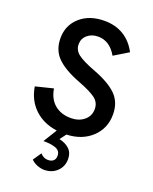

<svg xmlns="http://www.w3.org/2000/svg" viewBox="-174 -806 921 1158"><g transform="rotate(20 286.0 -227.0)"><path d="M255 258Q235 258 211 249Q187 240 171 223L207 170Q228.5 194 256.5 194Q278.5 194 291 183Q303.5 172 303.5 151Q303.5 133 294 121.5Q284.5 110 266.2 104.8Q248 99.5 232 97.8Q216 96 193 96L246.5 9Q158 -3 101.2 -57.2Q44.5 -111.5 31 -196L144 -224Q154.5 -159 195.8 -124.8Q237 -90.5 299.5 -90.5Q350.5 -90.5 384.2 -118.2Q418 -146 418 -190.5Q418 -232.5 384.8 -257.8Q351.5 -283 274 -312.5Q173 -351 125 -398.8Q77 -446.5 77 -523Q77 -606 136.8 -658.8Q196.5 -711.5 293 -711.5Q362 -711.5 415 -679.8Q468 -648 500.5 -586L408.5 -530Q363 -609 289 -609Q247.5 -609 220 -585.5Q192.5 -562 192.5 -525.5Q192.5 -488 224.5 -463.2Q256.5 -438.5 334.5 -409Q436 -371 484.2 -323.2Q532.5 -275.5 532.5 -197.5Q532.5 -108.5 470.8 -50.2Q409 8 309.5 12L279.5 52Q320.5 60.5 345.2 84.2Q370 108 370 147.5Q370 195.5 337.5 226.8Q305 258 255 258Z"/></g></svg>

Font: HK Grotesk SemiBold
Style: Regular
Weight: 600
Designer: Alfredo Marco Pradil
Foundry: Hanken Design Co.
Version: Version 3.001;FEAKit 1.0